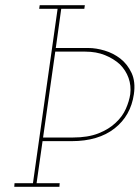

<svg xmlns="http://www.w3.org/2000/svg" viewBox="-20 -720 538 740"><path d="M36 -14 35 0H209L210 -14H121L144 -176H256Q359 -176 421.5 -225Q484 -274 496 -357Q503 -405 487 -439Q471 -473 444 -494Q417 -515 383.5 -525Q350 -535 321 -535H195L216 -686H305L307 -700H133L131 -686H202L107 -14ZM146 -190 193 -521H309Q351 -521 384.5 -507.5Q418 -494 442 -472Q465 -449 475.5 -419.5Q486 -390 482 -357Q478 -330 465 -300.5Q452 -271 426 -247Q400 -222 359.5 -206Q319 -190 261 -190Z"/></svg>

Font: Josefin Slab Thin Thin
Style: Italic
Weight: 250
Italic angle: -12°
Version: Version 2.000